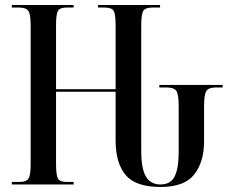

<svg xmlns="http://www.w3.org/2000/svg" viewBox="-20 -734 919 764"><path d="M619 10Q520 10 480 -37.5Q440 -85 440 -175V-369H203V-81Q203 -37 210.5 -23.5Q218 -10 245 -10H273V0H27V-10H58Q85 -10 93.5 -23.5Q102 -37 102 -81V-632Q102 -677 93 -690.5Q84 -704 54 -704H27V-714H273V-704H245Q218 -704 210.5 -690.5Q203 -677 203 -634V-379H440V-633Q440 -677 432.5 -690.5Q425 -704 396 -704H370V-714H617V-704H586Q558 -704 550 -690.5Q542 -677 542 -633V-134Q542 -62 561 -31Q580 0 618 0Q659 0 675 -32Q691 -64 691 -129V-311Q691 -359 681.5 -372.5Q672 -386 642 -386H614V-396H866V-386H840Q810 -386 801 -371.5Q792 -357 792 -311V-171Q792 -90 753 -40Q714 10 619 10Z"/></svg>

Font: Noto Serif Display ExtraCondensed Medium
Style: Regular
Weight: 500
Width: 2
Designer: Monotype Design Team
Foundry: Monotype Imaging Inc.
Version: Version 2.009